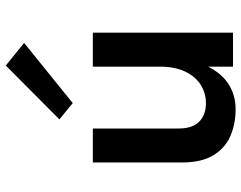

<svg xmlns="http://www.w3.org/2000/svg" viewBox="-106 -724 838 667"><g transform="rotate(-90 313.5 -390.0)"><path d="M416 -487H534V0H416ZM83.1 -487H201.1V-189Q201.1 -141.7 224.5 -117.9Q247.9 -94.1 289 -94.1Q324 -94.1 352.8 -112.3Q381.7 -130.4 398.8 -166.2Q416 -202 416 -255H447.9Q447.9 -166 425 -107.4Q402.2 -48.8 361.6 -19.9Q321.1 9 268 9Q216.2 9 174.2 -9.5Q132.2 -28.1 107.7 -68.9Q83.1 -109.8 83.1 -177ZM289.3 -556.8 232.8 -603.2 419.8 -789.4 498.4 -725.7Z"/></g></svg>

Font: Karla
Style: Regular
Weight: 400
Designer: Jonathan Pinhorn
Version: Version 2.004;gftools[0.9.33]